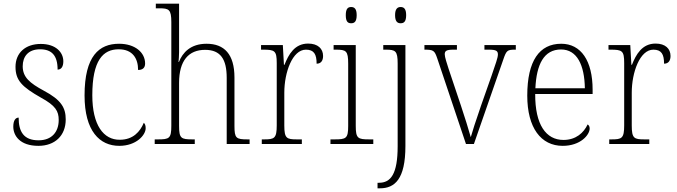

<svg xmlns="http://www.w3.org/2000/svg" viewBox="-20 -780 3666 1040"><path d="M188 10C277 10 336 -45 336 -133C336 -197 311 -239 217 -289C141 -330 103 -362 103 -421C103 -473 132 -513 197 -513C259 -513 292 -481 292 -403C312 -403 323 -419 323 -448C323 -496 283 -542 201 -542C117 -542 64 -493 64 -418C64 -344 100 -309 202 -251C281 -208 298 -178 298 -130C298 -65 260 -20 189 -20C108 -20 81 -67 81 -143C65 -143 52 -129 52 -94C52 -45 88 10 188 10Z M626 10C719 10 769 -49 769 -85C769 -100 766 -108 759 -115C739 -67 701 -23 629 -23C541 -22 480 -102 480 -264C480 -453 538 -513 623 -513C698 -513 728 -464 728 -401C752 -401 766 -412 766 -436C766 -496 711 -543 625 -543C517 -543 438 -477 438 -263C438 -70 520 10 626 10Z M818 0H1035V-25H1023C961 -25 950 -30 950 -98V-331C950 -452 1002 -510 1091 -510C1175 -510 1208 -459 1208 -358V0H1332V-25H1321C1259 -25 1250 -31 1250 -98V-360C1250 -486 1195 -543 1099 -543C1012 -543 969 -495 949 -444H947C948 -456 950 -478 950 -497V-760H824V-735H843C895 -735 908 -729 908 -660V-99C908 -30 897 -25 835 -25H818Z M1398 0H1615V-25H1589C1533 -25 1520 -30 1520 -100V-278C1520 -388 1564 -511 1637 -511C1681 -511 1695 -486 1695 -435C1720 -435 1730 -453 1730 -477C1730 -516 1702 -544 1649 -544C1576 -544 1543 -485 1521 -429H1518L1512 -536H1394V-511H1404C1468 -511 1479 -506 1479 -438V-101C1479 -30 1466 -25 1410 -25H1398Z M1882 -654C1900 -654 1912 -663 1912 -698C1912 -732 1900 -742 1882 -742C1864 -742 1853 -732 1853 -698C1853 -663 1864 -654 1882 -654ZM1770 0H2002V-25H1981C1918 -25 1907 -30 1907 -99V-536H1787V-511H1799C1855 -511 1866 -505 1866 -435V-98C1866 -30 1855 -25 1792 -25H1770Z M2150 -654C2168 -654 2180 -663 2180 -698C2180 -732 2168 -742 2150 -742C2133 -742 2120 -732 2120 -698C2120 -663 2133 -654 2150 -654ZM2025 240H2038C2118 240 2176 191 2176 11V-536H2056V-511H2069C2122 -511 2134 -505 2134 -436V12C2134 164 2096 210 2033 210H2025Z M2349 -462 2504 0H2547L2706 -457C2723 -507 2728 -511 2770 -511H2774V-536H2604V-511H2628C2668 -511 2677 -504 2677 -485C2677 -467 2664 -433 2643 -371L2586 -209C2556 -122 2537 -63 2530 -37C2520 -74 2496 -150 2477 -207L2410 -407C2401 -435 2389 -471 2389 -486C2389 -504 2398 -511 2436 -511H2455V-536H2279V-511C2328 -511 2334 -507 2349 -462Z M3028 10C3124 10 3174 -49 3174 -84C3174 -96 3169 -102 3163 -106C3142 -61 3100 -22 3032 -22C2938 -22 2878 -104 2879 -271H3190V-294C3190 -451 3127 -543 3020 -543C2902 -543 2836 -451 2836 -262C2836 -88 2910 10 3028 10ZM3148 -302H2880C2886 -431 2926 -512 3019 -512C3106 -512 3146 -427 3148 -302Z M3280 0H3497V-25H3471C3415 -25 3402 -30 3402 -100V-278C3402 -388 3446 -511 3519 -511C3563 -511 3577 -486 3577 -435C3602 -435 3612 -453 3612 -477C3612 -516 3584 -544 3531 -544C3458 -544 3425 -485 3403 -429H3400L3394 -536H3276V-511H3286C3350 -511 3361 -506 3361 -438V-101C3361 -30 3348 -25 3292 -25H3280Z"/></svg>

Font: Noto Serif Ethiopic SemiCondensed ExtraLight
Style: Regular
Weight: 200
Width: 4
Designer: Monotype Design Team
Foundry: Monotype Imaging Inc.
Version: Version 2.102